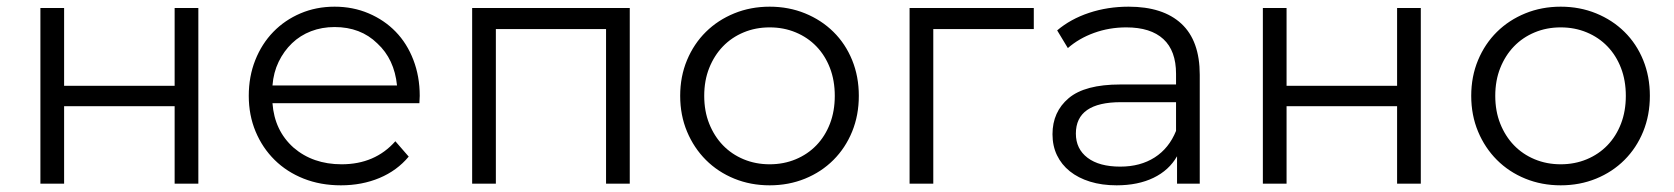

<svg xmlns="http://www.w3.org/2000/svg" viewBox="-20 -550 5012 575"><path d="M101 -526H172V-293H503V-526H574V0H503V-232H172V0H101Z M1236 -241H796Q802 -159 859 -108Q917 -58 1003 -58Q1103 -58 1164 -127L1204 -81Q1169 -39 1116.5 -17Q1064 5 1001 5Q940 5 889.5 -15Q839 -35 802.5 -71Q766 -107 745.5 -156Q725 -205 725 -263Q725 -321 744.5 -370Q764 -419 798.5 -454.5Q833 -490 880 -510Q927 -530 982 -530Q1037 -530 1084 -510Q1131 -490 1165 -455Q1199 -420 1218 -370.5Q1237 -321 1237 -263ZM796 -294H1169Q1161 -373 1110 -420Q1060 -469 982 -469Q944 -469 911.5 -456.5Q879 -444 854.5 -420.5Q830 -397 814.5 -365Q799 -333 796 -294Z M1866 -526V0H1795V-463H1465V0H1394V-526Z M2017 -263Q2017 -321 2037.5 -370Q2058 -419 2094 -454.5Q2130 -490 2179 -510Q2228 -530 2285 -530Q2342 -530 2391 -510Q2440 -490 2476 -454.5Q2512 -419 2532 -370Q2552 -321 2552 -263Q2552 -205 2532 -156Q2512 -107 2476 -71Q2440 -35 2391 -15Q2342 5 2285 5Q2228 5 2179 -15Q2130 -35 2094 -71Q2058 -107 2037.5 -156Q2017 -205 2017 -263ZM2480 -263Q2480 -309 2465.5 -346.5Q2451 -384 2425 -411Q2399 -438 2363 -453Q2327 -468 2285 -468Q2243 -468 2207 -453Q2171 -438 2145 -411Q2119 -384 2104 -346.5Q2089 -309 2089 -263Q2089 -217 2104 -179.5Q2119 -142 2145 -115Q2171 -88 2207 -73Q2243 -58 2285 -58Q2327 -58 2363 -73Q2399 -88 2425 -115Q2451 -142 2465.5 -179.5Q2480 -217 2480 -263Z M3076 -463H2775V0H2704V-526H3076Z M3573 -326V0H3505V-82Q3481 -40 3434.5 -17.5Q3388 5 3324 5Q3280 5 3244.5 -6Q3209 -17 3184 -37Q3159 -57 3145.5 -85Q3132 -113 3132 -148Q3132 -215 3180.5 -256Q3229 -297 3335 -297H3502V-329Q3502 -398 3464 -433Q3426 -468 3353 -468Q3302 -468 3256.5 -451.5Q3211 -435 3178 -406L3146 -459Q3186 -493 3241.5 -511.5Q3297 -530 3360 -530Q3463 -530 3518 -479Q3573 -428 3573 -326ZM3502 -158V-244H3337Q3202 -244 3202 -150Q3202 -104 3237 -77.5Q3272 -51 3335 -51Q3395 -51 3438 -78.5Q3481 -106 3502 -158Z M3762 -526H3833V-293H4164V-526H4235V0H4164V-232H3833V0H3762Z M4386 -263Q4386 -321 4406.5 -370Q4427 -419 4463 -454.5Q4499 -490 4548 -510Q4597 -530 4654 -530Q4711 -530 4760 -510Q4809 -490 4845 -454.5Q4881 -419 4901 -370Q4921 -321 4921 -263Q4921 -205 4901 -156Q4881 -107 4845 -71Q4809 -35 4760 -15Q4711 5 4654 5Q4597 5 4548 -15Q4499 -35 4463 -71Q4427 -107 4406.5 -156Q4386 -205 4386 -263ZM4849 -263Q4849 -309 4834.5 -346.5Q4820 -384 4794 -411Q4768 -438 4732 -453Q4696 -468 4654 -468Q4612 -468 4576 -453Q4540 -438 4514 -411Q4488 -384 4473 -346.5Q4458 -309 4458 -263Q4458 -217 4473 -179.5Q4488 -142 4514 -115Q4540 -88 4576 -73Q4612 -58 4654 -58Q4696 -58 4732 -73Q4768 -88 4794 -115Q4820 -142 4834.5 -179.5Q4849 -217 4849 -263Z"/></svg>

Font: CMG Sans
Style: Regular
Weight: 400
Designer: Julieta Ulanovsky
Foundry: Julieta Ulanovsky
Version: Version 7.200